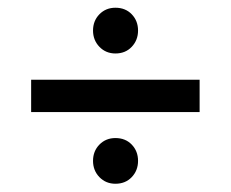

<svg xmlns="http://www.w3.org/2000/svg" viewBox="-20 -576 582 484"><path d="M58.5 -293.5V-375H483.2V-293.5ZM271 -441.2Q246.8 -441.2 230.6 -458Q214.5 -474.8 214.5 -499Q214.5 -523.5 230.6 -540Q246.8 -556.5 271 -556.5Q296.2 -556.5 312.1 -540Q328 -523.5 328 -499Q328 -474.8 312.1 -458Q296.2 -441.2 271 -441.2ZM271 -112.8Q246.8 -112.8 230.6 -129.5Q214.5 -146.2 214.5 -170.5Q214.5 -195 230.6 -211.5Q246.8 -228 271 -228Q296.2 -228 312.1 -211.5Q328 -195 328 -170.5Q328 -146.2 312.1 -129.5Q296.2 -112.8 271 -112.8Z"/></svg>

Font: Outfit Thin
Style: Regular
Weight: 100
Designer: Rodrigo Fuenzalida
Foundry: fragTYPE
Version: Version 1.100;gftools[0.9.27]